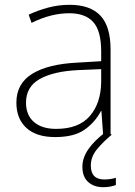

<svg xmlns="http://www.w3.org/2000/svg" viewBox="-20 -559 561 797"><path d="M269 -539Q354 -539 396.5 -494.5Q439 -450 439 -353V0H408L401 -98H399Q375 -52 331.5 -21Q288 10 209 10Q131 10 89.5 -28Q48 -66 48 -133Q48 -212 113.5 -252.5Q179 -293 300 -299L400 -305V-345Q400 -431 367 -467.5Q334 -504 268 -504Q191 -504 111 -464L99 -498Q137 -516 180 -527.5Q223 -539 269 -539ZM304 -268Q202 -263 145 -231Q88 -199 88 -133Q88 -81 121 -52.5Q154 -24 213 -24Q307 -24 353 -77.5Q399 -131 400 -219V-272ZM357 128Q357 186 413 186Q427 186 439.5 184Q452 182 461 179V209Q451 213 438 215.5Q425 218 408 218Q370 218 346 196.5Q322 175 322 133Q322 96 347 60Q372 24 420 -12L444 0Q410 28 383.5 59.5Q357 91 357 128Z"/></svg>

Font: Noto Sans Lao Looped ExtraLight
Style: Regular
Weight: 200
Designer: Mark Frömberg, Ben Mitchell
Foundry: The Fontpad Ltd
Version: Version 1.002; ttfautohint (v1.8.4.7-5d5b)